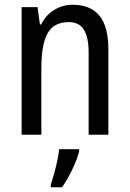

<svg xmlns="http://www.w3.org/2000/svg" viewBox="-20 -633 545 808"><path d="M286 -613Q360 -613 398 -567.5Q436 -522 436 -426V-66H353V-413Q353 -476 333 -508Q313 -540 270 -540Q206 -540 180 -492.5Q154 -445 154 -345V-66H71V-603H138L148 -530H153Q173 -570 208.5 -591.5Q244 -613 286 -613ZM313 5Q304 39 283.5 81.5Q263 124 241 155H194V144Q200 126 207.5 99Q215 72 221 43.5Q227 15 229 -5H313Z"/></svg>

Font: Noto Sans Malayalam UI Condensed
Style: Regular
Weight: 400
Width: 3
Designer: Jelle Bosma - Monotype Design Team
Foundry: Monotype Imaging Inc.
Version: Version 2.104; ttfautohint (v1.8.4.7-5d5b)